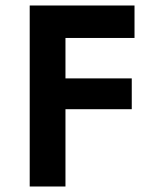

<svg xmlns="http://www.w3.org/2000/svg" viewBox="-20 -699 552 698"><path d="M175 -561H469V-679H175ZM175 -302H459V-414H175ZM88 -679V-21H218V-679Z"/></svg>

Font: SpinnyJost
Style: Regular
Weight: 600
Version: Version 3.710